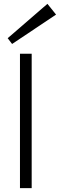

<svg xmlns="http://www.w3.org/2000/svg" viewBox="-20 -980 312 1000"><path d="M84 0V-700H145V0ZM43 -751 20 -781 227 -960 272 -904Z"/></svg>

Font: Zen Kaku Gothic Antique
Style: Regular
Weight: 400
Designer: Yoshimichi Ohira
Foundry: Positype
Version: Version 1.001